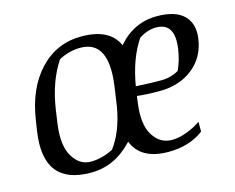

<svg xmlns="http://www.w3.org/2000/svg" viewBox="-82 -660 966 789"><g transform="rotate(-15 401.0 -265.5)"><path d="M483.9 -284.7Q547.9 -281.2 590.3 -281.2Q632.8 -281.2 666 -300.8Q684.6 -338.9 691.9 -390.1Q706.5 -496.6 626 -496.6Q589.8 -496.6 553.2 -472.7Q502.9 -398.4 483.9 -284.7ZM321.3 -57.6Q368.7 -119.1 387.2 -223.6L399.4 -308.6Q425.3 -496.6 304.2 -496.6Q256.3 -496.6 211.9 -472.7Q158.2 -392.1 141.1 -274.4L132.8 -216.3Q121.1 -127.4 149.9 -80.3Q178.7 -33.2 225.6 -33.2Q272.5 -33.2 321.3 -57.6ZM319.8 -540.5Q440.4 -540.5 475.1 -461.9L476.1 -462.9Q543 -540.5 641.6 -540.5Q720.2 -540.5 755.9 -504.9Q791.5 -469.2 782.7 -407.7Q772 -330.1 714.8 -285.2Q657.7 -240.2 573.2 -240.2Q517.1 -240.2 478 -245.1L474.1 -216.3Q461.9 -127.4 491.2 -80.3Q520.5 -33.2 571.3 -33.2Q601.1 -33.2 635.3 -46.1Q669.4 -59.1 694.8 -77.1V-35.2Q633.3 10.7 544.9 10.7Q427.2 10.7 394.5 -72.8Q392.1 -69.8 389.2 -67.4Q314.5 10.7 214.4 10.7Q11.7 10.7 43.9 -209.5L50.8 -254.9Q70.3 -387.2 142.6 -463.9Q214.8 -540.5 319.8 -540.5Z"/></g></svg>

Font: NoticiaText-Italic
Style: Italic
Weight: 400
Italic angle: -8°
Designer: JM Sole
Foundry: JM Sole
Version: Version 1.003